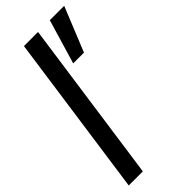

<svg xmlns="http://www.w3.org/2000/svg" viewBox="-267 -857 934 934"><g transform="rotate(-45 200.5 -390.0)"><path d="M302 -810 234 -581H308L401 -810ZM102 30 221 -810H124L5 30Z"/></g></svg>

Font: Smiley Sans Oblique
Style: Regular
Weight: 400
Italic angle: -8°
Designer: oooooohmygosh, Nagisa Chen, Janine Sui, Heda Shi, Jian Li
Foundry: atelierAnchor
Version: Version 2.0.1